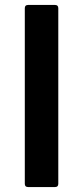

<svg xmlns="http://www.w3.org/2000/svg" viewBox="-20 -754 335 774"><path d="M93 0Q80 0 80 -13V-721Q80 -734 93 -734H202Q215 -734 215 -721V-13Q215 0 202 0Z"/></svg>

Font: LINE Seed Sans TH
Style: Bold
Weight: 700
Designer: Dalton Maag Ltd | Thai characters by Cadson Demak Co.,Ltd.
Foundry: Dalton Maag Ltd
Version: Version 1.002